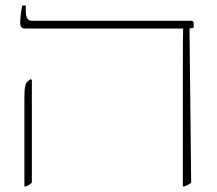

<svg xmlns="http://www.w3.org/2000/svg" viewBox="-20 -667 785 693"><path d="M640 -444Q640 -541 641 -563V-564H72Q61 -564 57 -569Q53 -574 53 -585Q53 -609 60 -647H73V-627Q73 -592 95 -592H669Q679 -592 679 -583V-567L664 -564L670 -8Q663 -1 645 6H640ZM68 -314Q68 -342 71 -356Q74 -370 82 -375L91 -382L95 -378V-8Q86 1 73 6H68Z"/></svg>

Font: Noto Serif Hebrew NarrowThin
Style: Regular
Weight: 250
Width: 4
Designer: Monotype Design Team
Foundry: Monotype Imaging Inc.
Version: Version 1.000